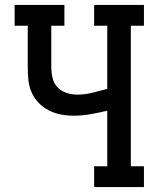

<svg xmlns="http://www.w3.org/2000/svg" viewBox="-20 -755 640 775"><path d="M360 0V-84H413V-308Q379 -300 345 -294Q311 -288 277 -288Q251 -288 225 -293Q199 -298 176 -310Q153 -322 135 -341Q117 -360 107 -383.5Q97 -407 94.5 -433Q92 -459 92 -485V-651H39V-735H240V-651H187V-485Q187 -463 192 -441Q197 -419 212 -403Q227 -387 248.5 -380Q270 -373 292 -373Q322 -373 352 -380.5Q382 -388 412 -396H413V-651H360V-735H561V-651H508V-84H561V0Z"/></svg>

Font: Iosevka Slab Medium Extended
Style: Regular
Weight: 500
Width: 7
Monospace: yes
Designer: Belleve Invis
Foundry: Belleve Invis
Version: Version 11.1.1; ttfautohint (v1.8.3)